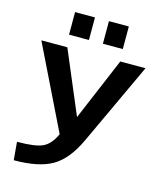

<svg xmlns="http://www.w3.org/2000/svg" viewBox="-136 -1047 980 1156"><g transform="rotate(15 353.5 -468.5)"><path d="M397.5 -806.6V-947.3H521.5V-806.6ZM186.5 -806.6V-947.3H310.5V-806.6ZM60.5 9.8 50.8 -102.5Q166 -102.5 211.9 -125Q257.8 -147.5 287.1 -212.9L34.2 -730.5H196.3L361.3 -339.8L526.4 -730.5H683.6L444.3 -216.8Q384.8 -88.9 300.8 -39.6Q216.8 9.8 60.5 9.8Z"/></g></svg>

Font: Mgen+ 1c bold
Style: Bold
Weight: 700
Designer: [Source Han Sans]
Ryoko NISHIZUKA  (kana & ideographs); Paul D. Hunt (Latin, Greek & Cyrillic); Wenlong ZHANG  (bopomofo
Version: Version 1.059.20150602